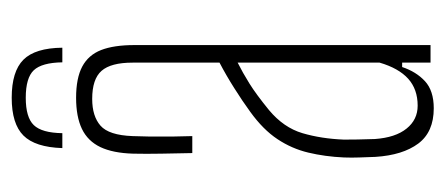

<svg xmlns="http://www.w3.org/2000/svg" viewBox="-236 -520 761 328"><g transform="rotate(-90 144.0 -355.5)"><path d="M141.5 -715.5Q186.5 -715.5 206.5 -695.5Q226.5 -675.5 227 -629H202Q201.5 -664 188.5 -677.8Q175.5 -691.5 141.5 -691.5Q108 -691.5 94.8 -677.8Q81.5 -664 81 -629H55.5Q57 -675.5 77 -695.5Q97 -715.5 141.5 -715.5ZM123.5 5.5Q83 5.5 63.2 -21Q43.5 -47.5 40.5 -94Q40 -108.5 39.5 -121.5Q39 -134.5 39.5 -148Q41 -180.5 47.8 -208.8Q54.5 -237 70.8 -261.5Q87 -286 117.5 -308Q136 -321.5 157.8 -335.2Q179.5 -349 201.5 -360.5V-509Q201.5 -546 187.5 -562Q173.5 -578 139.5 -578Q110 -578 93.8 -563.8Q77.5 -549.5 76 -509Q75.5 -495.5 75.2 -478.2Q75 -461 75.2 -442.5Q75.5 -424 76 -407H47Q46.5 -432 46 -459.2Q45.5 -486.5 46 -508Q47 -542.5 57.2 -564Q67.5 -585.5 88.2 -595.5Q109 -605.5 141.5 -605.5Q175 -605.5 194.8 -595Q214.5 -584.5 223 -562.8Q231.5 -541 231.5 -506V0H201.5V-48.5H194Q186 -24.5 169.8 -9.5Q153.5 5.5 123.5 5.5ZM128 -22Q156 -22 174 -38.2Q192 -54.5 201.5 -87V-329.5Q184.5 -321 166 -309.5Q147.5 -298 120.5 -276Q90.5 -251 81 -218.8Q71.5 -186.5 70 -148Q70 -139.5 70.2 -124.8Q70.5 -110 71 -95Q73.5 -60 88.8 -41Q104 -22 128 -22Z"/></g></svg>

Font: Big Shoulders Display Thin ExtraLight
Style: Regular
Weight: 250
Version: Version 2.002